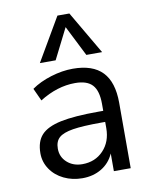

<svg xmlns="http://www.w3.org/2000/svg" viewBox="-85 -816 700 887"><g transform="rotate(-10 265.0 -373.0)"><path d="M457 -307V0H378V-83Q359 -40 320 -16.5Q281 7 230 7Q183 7 143.5 -12Q104 -31 81 -65Q58 -99 58 -140Q58 -195 86 -225.5Q114 -256 178 -269.5Q242 -283 356 -283H378V-316Q378 -377 353 -404.5Q328 -432 272 -432Q188 -432 105 -380L78 -439Q116 -466 169.5 -482.5Q223 -499 273 -499Q366 -499 411.5 -451.5Q457 -404 457 -307ZM378 -202V-231H360Q272 -231 226 -223.5Q180 -216 160.5 -198.5Q141 -181 141 -147Q141 -108 169.5 -82.5Q198 -57 241 -57Q301 -57 339.5 -97.5Q378 -138 378 -202ZM202 -551H128L246 -753H302L420 -551H346L274 -694Z"/></g></svg>

Font: wassup Sans
Style: Regular
Weight: 400
Version: Version 2.001